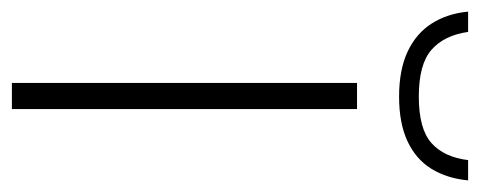

<svg xmlns="http://www.w3.org/2000/svg" viewBox="-298 -558 826 331"><g transform="rotate(90 115.5 -393.0)"><path d="M93.5 0V-595H138.5V0ZM117 -667.5Q71 -667.5 39.5 -682.2Q8 -697 -9 -723.8Q-26 -750.5 -29.5 -786.5H5.5Q11.5 -745 36.5 -723.2Q61.5 -701.5 117 -701.5Q172.5 -701.5 197 -723.2Q221.5 -745 226.5 -786.5H261.5Q258 -750 241.5 -723.2Q225 -696.5 194 -682Q163 -667.5 117 -667.5Z"/></g></svg>

Font: Encode Sans SC ExtraLight
Style: Regular
Weight: 250
Designer: Multiple Designers
Foundry: Impallari Type
Version: Version 3.002